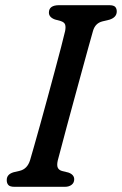

<svg xmlns="http://www.w3.org/2000/svg" viewBox="-20 -720 470 740"><path d="M202.5 -101Q198.5 -82.5 202.8 -73.5Q207 -64.5 219 -61L243.5 -55Q266 -47 266 -29Q266 -15.5 256 -7.8Q246 0 230 0H36Q18.5 0 12.2 -7Q6 -14 6 -25.5Q5.5 -48 32 -56L55.5 -61.5Q85.5 -68.5 96 -103Q101 -120 111.5 -156.8Q122 -193.5 135.5 -242.2Q149 -291 163.5 -344.2Q178 -397.5 191.5 -448Q205 -498.5 215.5 -538.5Q226 -578.5 231 -600.5Q234 -616 231 -625.2Q228 -634.5 213.5 -639L191.5 -645Q168.5 -653.5 168.5 -671.5Q168.5 -700 208 -700H400.5Q418 -700 424 -693.5Q430 -687 430 -676Q430 -653 401.5 -644L374.5 -637.5Q347 -630.5 338.5 -601Q332 -578 320.2 -535.8Q308.5 -493.5 294.2 -441Q280 -388.5 265 -334Q250 -279.5 237 -230.8Q224 -182 214.8 -147.2Q205.5 -112.5 202.5 -101Z"/></svg>

Font: Fraunces 72pt S100
Style: Italic
Weight: 400
Italic angle: -16°
Version: Version 1.000; ttfautohint (v1.8.3)